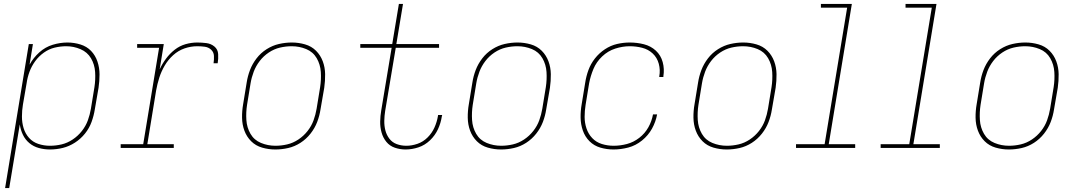

<svg xmlns="http://www.w3.org/2000/svg" viewBox="-20 -755 5512 980"><path d="M6 205H27L81 -120Q85 -92 97 -67Q109 -42 130 -24.5Q151 -7 178.5 0.5Q206 8 235 8Q268 8 300.5 0Q333 -8 362.5 -27Q392 -46 414 -73.5Q436 -101 447.5 -133Q459 -165 464 -197L483 -307Q488 -341 488 -375Q488 -409 477.5 -440.5Q467 -472 445 -495Q423 -518 390.5 -528Q358 -538 324 -538Q287 -538 249 -526.5Q211 -515 180.5 -487.5Q150 -460 131 -425L148 -530H127ZM235 -11Q204 -11 175.5 -20.5Q147 -30 128 -51.5Q109 -73 100.5 -101Q92 -129 92 -160Q92 -191 97 -221L116 -331Q120 -360 130.5 -388.5Q141 -417 159.5 -442.5Q178 -468 204 -486.5Q230 -505 259.5 -512Q289 -519 318 -519Q356 -519 391 -504Q426 -489 444.5 -457.5Q463 -426 465.5 -387.5Q468 -349 462 -310L444 -200Q439 -170 428.5 -141Q418 -112 398 -86.5Q378 -61 351 -43Q324 -25 294.5 -18Q265 -11 235 -11Z M596 0H867V-19H732L777 -294Q783 -327 793 -358.5Q803 -390 820.5 -420Q838 -450 864 -473.5Q890 -497 922 -508Q954 -519 987 -519Q1006 -519 1025 -516.5Q1044 -514 1057.5 -501.5Q1071 -489 1072 -470Q1073 -451 1070 -432H1091Q1095 -455 1093.5 -479Q1092 -503 1074.5 -517.5Q1057 -532 1033.5 -535Q1010 -538 987 -538Q957 -538 927 -529.5Q897 -521 871.5 -501Q846 -481 827 -455Q808 -429 795 -401L816 -530H680V-511H792L711 -19H596Z M1385 8H1386Q1418 8 1451 0.5Q1484 -7 1513.5 -26Q1543 -45 1565 -73Q1587 -101 1599 -132.5Q1611 -164 1616 -197L1635 -307Q1640 -342 1639.5 -376.5Q1639 -411 1627.5 -442Q1616 -473 1593 -496Q1570 -519 1537 -528.5Q1504 -538 1470 -538H1469Q1437 -538 1404 -530.5Q1371 -523 1341 -504Q1311 -485 1289.5 -457Q1268 -429 1256 -397.5Q1244 -366 1239 -333L1221 -223Q1215 -189 1215.5 -154Q1216 -119 1227.5 -88Q1239 -57 1262 -34Q1285 -11 1318 -1.5Q1351 8 1385 8ZM1386 -11Q1347 -11 1312 -25.5Q1277 -40 1258.5 -72Q1240 -104 1237.5 -142.5Q1235 -181 1241 -220L1259 -330Q1264 -360 1275 -389Q1286 -418 1305.5 -443.5Q1325 -469 1352 -487Q1379 -505 1409 -512Q1439 -519 1469 -519Q1508 -519 1543 -504.5Q1578 -490 1596.5 -458Q1615 -426 1617.5 -387.5Q1620 -349 1614 -310L1596 -200Q1591 -170 1580.5 -141Q1570 -112 1550 -86.5Q1530 -61 1503 -43Q1476 -25 1446 -18Q1416 -11 1386 -11Z M2050 8Q2083 8 2116 -3Q2149 -14 2175 -39Q2201 -64 2215.5 -95.5Q2230 -127 2235 -160L2237 -168H2216Q2215 -165 2215 -161Q2210 -132 2197.5 -104Q2185 -76 2162.5 -53.5Q2140 -31 2111 -21Q2082 -11 2054 -11Q2028 -11 2005 -19.5Q1982 -28 1967.5 -47Q1953 -66 1947 -89.5Q1941 -113 1941.5 -138.5Q1942 -164 1946 -189L2000 -511H2221V-530H2003L2037 -735H2016L1982 -530H1819V-511H1979L1926 -192Q1921 -163 1920.5 -134.5Q1920 -106 1927.5 -79Q1935 -52 1952 -31Q1969 -10 1995.5 -1Q2022 8 2050 8Z M2537 8H2538Q2570 8 2603 0.5Q2636 -7 2665.5 -26Q2695 -45 2717 -73Q2739 -101 2751 -132.5Q2763 -164 2768 -197L2787 -307Q2792 -342 2791.5 -376.5Q2791 -411 2779.5 -442Q2768 -473 2745 -496Q2722 -519 2689 -528.5Q2656 -538 2622 -538H2621Q2589 -538 2556 -530.5Q2523 -523 2493 -504Q2463 -485 2441.5 -457Q2420 -429 2408 -397.5Q2396 -366 2391 -333L2373 -223Q2367 -189 2367.5 -154Q2368 -119 2379.5 -88Q2391 -57 2414 -34Q2437 -11 2470 -1.5Q2503 8 2537 8ZM2538 -11Q2499 -11 2464 -25.5Q2429 -40 2410.5 -72Q2392 -104 2389.5 -142.5Q2387 -181 2393 -220L2411 -330Q2416 -360 2427 -389Q2438 -418 2457.5 -443.5Q2477 -469 2504 -487Q2531 -505 2561 -512Q2591 -519 2621 -519Q2660 -519 2695 -504.5Q2730 -490 2748.5 -458Q2767 -426 2769.5 -387.5Q2772 -349 2766 -310L2748 -200Q2743 -170 2732.5 -141Q2722 -112 2702 -86.5Q2682 -61 2655 -43Q2628 -25 2598 -18Q2568 -11 2538 -11Z M3112 8Q3149 8 3187 -2Q3225 -12 3257 -38Q3289 -64 3308 -98.5Q3327 -133 3334 -171H3313Q3307 -137 3289.5 -105.5Q3272 -74 3243 -51.5Q3214 -29 3180 -20Q3146 -11 3112 -11Q3081 -11 3052 -20Q3023 -29 3003 -50Q2983 -71 2973.5 -99.5Q2964 -128 2964 -158.5Q2964 -189 2969 -220L2987 -330Q2994 -367 3009 -403Q3024 -439 3053.5 -467Q3083 -495 3120.5 -507Q3158 -519 3194 -519Q3227 -519 3258 -511Q3289 -503 3311.5 -482Q3334 -461 3342.5 -429.5Q3351 -398 3345 -365V-362H3366V-366Q3372 -403 3362.5 -438Q3353 -473 3327.5 -496.5Q3302 -520 3267 -529Q3232 -538 3194 -538Q3162 -538 3129.5 -530.5Q3097 -523 3067.5 -503.5Q3038 -484 3016.5 -456.5Q2995 -429 2983.5 -397.5Q2972 -366 2967 -333L2949 -223Q2943 -189 2943.5 -154.5Q2944 -120 2955 -88.5Q2966 -57 2989 -34Q3012 -11 3044.5 -1.5Q3077 8 3112 8Z M3689 8H3690Q3722 8 3755 0.5Q3788 -7 3817.5 -26Q3847 -45 3869 -73Q3891 -101 3903 -132.5Q3915 -164 3920 -197L3939 -307Q3944 -342 3943.5 -376.5Q3943 -411 3931.5 -442Q3920 -473 3897 -496Q3874 -519 3841 -528.5Q3808 -538 3774 -538H3773Q3741 -538 3708 -530.5Q3675 -523 3645 -504Q3615 -485 3593.5 -457Q3572 -429 3560 -397.5Q3548 -366 3543 -333L3525 -223Q3519 -189 3519.5 -154Q3520 -119 3531.5 -88Q3543 -57 3566 -34Q3589 -11 3622 -1.5Q3655 8 3689 8ZM3690 -11Q3651 -11 3616 -25.5Q3581 -40 3562.5 -72Q3544 -104 3541.5 -142.5Q3539 -181 3545 -220L3563 -330Q3568 -360 3579 -389Q3590 -418 3609.5 -443.5Q3629 -469 3656 -487Q3683 -505 3713 -512Q3743 -519 3773 -519Q3812 -519 3847 -504.5Q3882 -490 3900.5 -458Q3919 -426 3921.5 -387.5Q3924 -349 3918 -310L3900 -200Q3895 -170 3884.5 -141Q3874 -112 3854 -86.5Q3834 -61 3807 -43Q3780 -25 3750 -18Q3720 -11 3690 -11Z M4043 0H4345V-19H4210L4328 -735H4170V-716H4304L4189 -19H4043Z M4475 0H4777V-19H4642L4760 -735H4602V-716H4736L4621 -19H4475Z M5129 8H5130Q5162 8 5195 0.5Q5228 -7 5257.5 -26Q5287 -45 5309 -73Q5331 -101 5343 -132.5Q5355 -164 5360 -197L5379 -307Q5384 -342 5383.5 -376.5Q5383 -411 5371.5 -442Q5360 -473 5337 -496Q5314 -519 5281 -528.5Q5248 -538 5214 -538H5213Q5181 -538 5148 -530.5Q5115 -523 5085 -504Q5055 -485 5033.5 -457Q5012 -429 5000 -397.5Q4988 -366 4983 -333L4965 -223Q4959 -189 4959.5 -154Q4960 -119 4971.5 -88Q4983 -57 5006 -34Q5029 -11 5062 -1.5Q5095 8 5129 8ZM5130 -11Q5091 -11 5056 -25.5Q5021 -40 5002.5 -72Q4984 -104 4981.5 -142.5Q4979 -181 4985 -220L5003 -330Q5008 -360 5019 -389Q5030 -418 5049.5 -443.5Q5069 -469 5096 -487Q5123 -505 5153 -512Q5183 -519 5213 -519Q5252 -519 5287 -504.5Q5322 -490 5340.5 -458Q5359 -426 5361.5 -387.5Q5364 -349 5358 -310L5340 -200Q5335 -170 5324.5 -141Q5314 -112 5294 -86.5Q5274 -61 5247 -43Q5220 -25 5190 -18Q5160 -11 5130 -11Z"/></svg>

Font: Iosevka Sparkle Thin Oblique
Style: Regular
Weight: 100
Italic angle: -9°
Designer: Belleve Invis
Foundry: Belleve Invis
Version: Version 4.5.0; ttfautohint (v1.8.3)